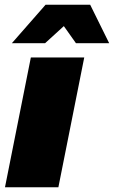

<svg xmlns="http://www.w3.org/2000/svg" viewBox="-20 -789 480 809"><path d="M440 -607H300L249 -679L170 -607H30L172 -769H360ZM335 -547 226 0H1L110 -547Z"/></svg>

Font: TypoPRO Montserrat
Style: Italic
Weight: 900
Italic angle: -11.3°
Designer: Julieta Ulanovsky
Foundry: Julieta Ulanovsky
Version: Version 6.001